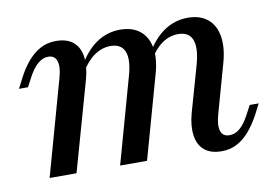

<svg xmlns="http://www.w3.org/2000/svg" viewBox="-55 -514 886 612"><g transform="rotate(-10 387.5 -208.0)"><path d="M617.7 11.3Q582.3 11.3 562.1 -5.6Q541.9 -22.6 537.5 -53.6Q533.1 -84.7 543.5 -123.4L586.3 -274.2Q600.8 -326.6 590.3 -353.6Q579.8 -380.6 544.4 -380.6Q516.9 -380.6 492.7 -363.7Q468.5 -346.8 448.4 -312.9L445.2 -331.5Q471.8 -379 506.9 -402.8Q541.9 -426.6 583.9 -426.6Q623.4 -426.6 647.6 -406.9Q671.8 -387.1 678.2 -351.2Q684.7 -315.3 671.8 -267.7L626.6 -106.5Q616.9 -72.6 623 -53.6Q629 -34.7 650.8 -34.7Q669.4 -34.7 685.1 -48.4Q700.8 -62.1 715.3 -89.5L730.6 -118.5H759.7L741.9 -83.9Q726.6 -55.6 708.5 -34.3Q690.3 -12.9 668.1 -0.8Q646 11.3 617.7 11.3ZM62.1 0 148.4 -308.9Q158.1 -341.9 152 -361.7Q146 -381.5 124.2 -381.5Q106.5 -381.5 90.3 -367.3Q74.2 -353.2 59.7 -325.8L44.4 -296.8H15.3L33.1 -331.5Q48.4 -360.5 66.5 -381.5Q84.7 -402.4 106.9 -414.5Q129 -426.6 157.3 -426.6Q192.7 -426.6 212.9 -409.7Q233.1 -392.7 237.5 -362.1Q241.9 -331.5 231.5 -291.9L149.2 0ZM290.3 0 366.9 -274.2Q382.3 -327.4 371.4 -354Q360.5 -380.6 325.8 -380.6Q298.4 -380.6 273.8 -363.7Q249.2 -346.8 229 -312.9L226.6 -331.5Q253.2 -379 287.9 -402.8Q322.6 -426.6 364.5 -426.6Q404.8 -426.6 429 -406.9Q453.2 -387.1 459.7 -351.6Q466.1 -316.1 452.4 -267.7L377.4 0Z"/></g></svg>

Font: Playfair 5pt SemiExpanded Light Medium
Style: Italic
Weight: 500
Italic angle: -15.6°
Version: Version 2.001;gftools[0.9.30]